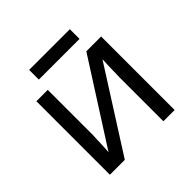

<svg xmlns="http://www.w3.org/2000/svg" viewBox="-173 -833 990 990"><g transform="rotate(-45 321.5 -338.5)"><path d="M168 -536.1V-209L164.1 -114.3L162.1 -86.9L449.2 -536.1H557.1V0H475.1V-315.9L476.6 -383.8L479 -448.2L193.8 0H85V-536.1ZM172.9 -676.8H469.7V-606H172.9Z"/></g></svg>

Font: Noto Sans Southeast Asian
Style: Regular
Weight: 400
Designer: Monotype Design Team
Foundry: Monotype Imaging Inc.
Version: Version 1.06 uh; ttfautohint (v1.4.1)